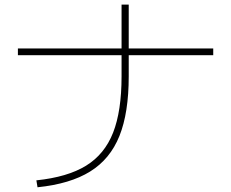

<svg xmlns="http://www.w3.org/2000/svg" viewBox="-20 -792 978 812"><path d="M494.1 -468.8V-558.6H55.7V-586.9H494.1V-772.5H524.4V-586.9H881.8V-558.6H524.4V-468.8Q524.4 -314.9 485.1 -217Q445.8 -119.1 361.3 -66.7Q276.9 -14.2 138.7 0L133.8 -29.3Q265.6 -43 344 -91.3Q422.4 -139.6 458.3 -231Q494.1 -322.3 494.1 -468.8Z"/></svg>

Font: Pretendard Thin
Style: Regular
Weight: 100
Designer: Base glyphs from Inter by Rasmus Andersson; Hangeul glyphs from Noto Sans CJK(Source Han Sans) by Jang Soo-young and Kan
Foundry: Kil Hyung-jin
Version: Version 1.309